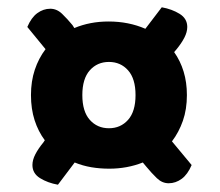

<svg xmlns="http://www.w3.org/2000/svg" viewBox="-20 -552 605 527"><path d="M493 -291Q493 -252 482 -220.5Q471 -189 452 -164L506 -99Q495 -73 478.5 -61Q462 -49 443 -49Q425 -49 410.5 -63Q396 -77 382 -94L372 -106Q329 -89 280 -89Q254 -89 230.5 -93Q207 -97 185 -106L139 -45Q111 -50 90 -63Q69 -76 69 -99Q69 -113 77 -128.5Q85 -144 99 -161L103 -167Q85 -191 75 -222Q65 -253 65 -291Q65 -329 75.5 -360.5Q86 -392 105 -417L55 -478Q66 -504 82.5 -516Q99 -528 118 -528Q136 -528 150.5 -514Q165 -500 179 -483L184 -475Q227 -493 278 -493Q333 -493 379 -473L424 -532Q452 -527 473 -514Q494 -501 494 -478Q494 -464 486 -448.5Q478 -433 464 -416L458 -409Q475 -385 484 -355.5Q493 -326 493 -291ZM352 -291Q352 -336 331.5 -359Q311 -382 279 -382Q247 -382 226.5 -359Q206 -336 206 -291Q206 -246 226.5 -223Q247 -200 279 -200Q311 -200 331.5 -223Q352 -246 352 -291Z"/></svg>

Font: Baloo Bhai 2 ExtraBold
Style: Regular
Weight: 800
Designer: Supriya Tembe, Noopur Datye and Ek Type
Foundry: Ek Type
Version: Version 1.640;PS 1.000;hotconv 16.6.51;makeotf.lib2.5.65220;